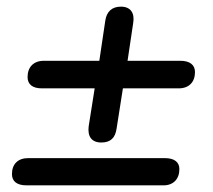

<svg xmlns="http://www.w3.org/2000/svg" viewBox="-20 -558 640 578"><path d="M285 -129C313 -129 327 -143 331 -171L350 -292H518C549 -292 567 -311 567 -341C567 -363 551 -375 523 -375H364L381 -489C386 -519 373 -538 344 -538C317 -538 301 -523 297 -496L279 -375H112C81 -375 63 -356 63 -326C63 -304 78 -292 106 -292H265L247 -178C243 -147 256 -129 285 -129ZM60 0H472C502 0 520 -19 520 -49C520 -70 505 -82 476 -82H65C34 -82 16 -64 16 -34C16 -12 31 0 60 0Z"/></svg>

Font: SN Pro Semibold
Style: Italic
Weight: 600
Italic angle: -9°
Designer: Tobias Whetton
Foundry: Supernotes
Version: Version 1.001;Glyphs 3.2 (3249)